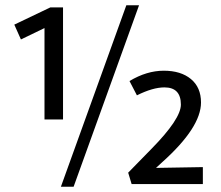

<svg xmlns="http://www.w3.org/2000/svg" viewBox="-20 -695 835 725"><path d="M210 10 457 -675H505L258 10ZM218 -667V-244H148V-589L59 -546L34 -602L170 -667ZM746 0H477L464 -43L552 -133Q663 -246 663 -300Q663 -365 601 -365Q557 -365 497 -335L469 -389Q534 -428 598.5 -428Q663 -428 701 -396.5Q739 -365 739 -308Q739 -214 593 -83L569 -61L746 -64Z"/></svg>

Font: Average Sans
Style: Regular
Weight: 400
Designer: Eduardo Rodriguez Tunni
Foundry: Eduardo Rodriguez Tunni
Version: Version 1.001